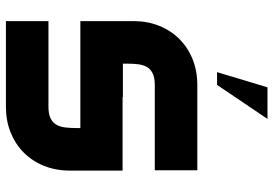

<svg xmlns="http://www.w3.org/2000/svg" viewBox="-154 -746 901 632"><g transform="rotate(90 296.0 -430.5)"><path d="M300 -384H542V-210Q542 -164 526.5 -125.5Q511 -87 483 -59Q455 -31 416.5 -15.5Q378 0 332 0H50V-140H332Q356 -140 370 -147Q384 -154 391 -166Q398 -178 400 -195Q402 -212 402 -232V-245H50V-420Q50 -466 65.5 -504.5Q81 -543 109 -571Q137 -599 175.5 -614.5Q214 -630 260 -630H541V-490H260Q236 -490 222 -483Q208 -476 201 -464Q194 -452 192 -435Q190 -418 190 -398V-385H300ZM268 -861H372L260 -695H218Z"/></g></svg>

Font: CAT North
Style: Regular
Weight: 400
Designer: Peter Wiegel
Foundry: Peter Wiegel
Version: Version 1.000